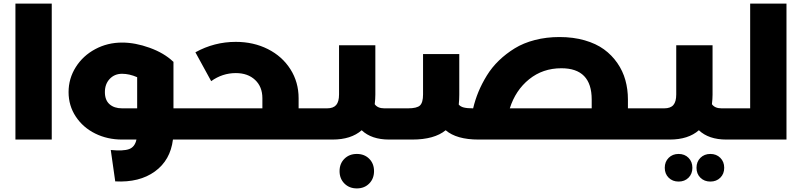

<svg xmlns="http://www.w3.org/2000/svg" viewBox="-20 -777 4471 1069"><path d="M65.9 0V-756.8H268.1V0Z M1031.7 -173.8Q1041 -173.8 1046.4 -150.4Q1051.8 -127 1051.8 -87.9Q1051.8 -47.4 1046.4 -23.7Q1041 0 1031.7 0H942.9Q928.7 115.2 842.3 177.7Q755.9 240.2 621.6 232.9L596.7 58.1Q666.5 64.9 698.7 53.2Q731 41.5 739.7 0H659.7Q578.1 0 510.3 -33.4Q442.4 -66.9 402.1 -127.7Q361.8 -188.5 361.8 -264.2Q361.8 -339.8 401.9 -403.3Q441.9 -466.8 510.3 -503.4Q578.6 -540 659.7 -540Q732.9 -540 813.2 -511Q893.6 -481.9 943.8 -434.1L945.8 -433.1V-173.8ZM564 -264.2Q564 -219.7 589.8 -196.8Q615.7 -173.8 659.7 -173.8H743.7V-347.2Q700.2 -366.2 659.7 -366.2Q617.7 -366.2 590.8 -337.6Q564 -309.1 564 -264.2Z M1744.6 -173.8Q1753.9 -173.8 1759.3 -150.4Q1764.6 -127 1764.6 -87.9Q1764.6 -47.4 1759.3 -23.7Q1753.9 0 1744.6 0H1031.7Q1022.5 0 1017.1 -23.7Q1011.7 -47.4 1011.7 -87.9Q1011.7 -127 1017.1 -150.4Q1022.5 -173.8 1031.7 -173.8H1440.9V-230Q1440.9 -293.9 1400.4 -332Q1359.9 -370.1 1293 -370.1Q1218.3 -370.1 1155.8 -325.2L1067.9 -485.8Q1172.9 -543.9 1293 -543.9Q1391.6 -543.9 1471.4 -503.7Q1551.3 -463.4 1596.9 -391.6Q1642.6 -319.8 1642.6 -230V-173.8Z M2197.8 -173.8Q2207 -173.8 2212.4 -150.4Q2217.8 -127 2217.8 -87.9Q2217.8 -47.4 2212.4 -23.7Q2207 0 2197.8 0H2146.5Q2048.3 0 1993.7 -51.8Q1934.6 0 1831.5 0H1744.6Q1735.4 0 1730 -23.7Q1724.6 -47.4 1724.6 -87.9Q1724.6 -127 1730 -150.4Q1735.4 -173.8 1744.6 -173.8H1800.8Q1835.9 -173.8 1851.8 -192.4Q1867.7 -210.9 1867.7 -251V-524.9H2069.8V-250Q2069.8 -226.6 2066.4 -196.8Q2082.5 -173.8 2119.6 -173.8ZM1897.7 106.9Q1924.8 80.1 1966.8 80.1Q2008.8 80.1 2035.6 106.9Q2062.5 133.8 2062.5 175.8Q2062.5 217.8 2035.6 244.9Q2008.8 272 1966.8 272Q1924.8 272 1897.7 244.9Q1870.6 217.8 1870.6 175.8Q1870.6 133.8 1897.7 106.9Z M3622.1 -173.8Q3631.3 -173.8 3636.7 -150.4Q3642.1 -127 3642.1 -87.9Q3642.1 -47.4 3636.7 -23.7Q3631.3 0 3622.1 0H2644Q2522 0 2461.4 -51.8Q2397.9 0 2275.4 0H2197.3Q2188 0 2182.6 -23.7Q2177.2 -47.4 2177.2 -87.9Q2177.2 -127 2182.6 -150.4Q2188 -173.8 2197.3 -173.8H2251.5Q2301.3 -173.8 2318.4 -189.9Q2335.4 -206.1 2335.4 -251V-476.1H2537.1V-250Q2537.1 -221.7 2534.2 -194.8Q2543.9 -183.1 2562.5 -178.5Q2581.1 -173.8 2614.3 -173.8Q2625.5 -221.2 2644 -266.1Q2662.6 -311 2690.7 -356.7Q2718.8 -402.3 2758.1 -440.2Q2797.4 -478 2845.7 -507.8Q2894 -537.6 2958 -554.2Q3022 -570.8 3095.2 -570.8Q3171.9 -570.8 3235.4 -552.5Q3298.8 -534.2 3342.8 -502.2Q3386.7 -470.2 3417.2 -426Q3447.8 -381.8 3461.9 -330.8Q3476.1 -279.8 3476.1 -223.1V-173.8ZM3105.5 -397Q3002 -397 2926 -335.7Q2850.1 -274.4 2818.4 -173.8H3274.4V-223.1Q3274.4 -397 3105.5 -397Z M4075.2 -173.8Q4084.5 -173.8 4089.8 -150.4Q4095.2 -127 4095.2 -87.9Q4095.2 -47.4 4089.8 -23.7Q4084.5 0 4075.2 0H4023.9Q3925.8 0 3871.1 -51.8Q3812 0 3709 0H3622.1Q3612.8 0 3607.4 -23.7Q3602.1 -47.4 3602.1 -87.9Q3602.1 -127 3607.4 -150.4Q3612.8 -173.8 3622.1 -173.8H3678.2Q3713.4 -173.8 3729.2 -192.4Q3745.1 -210.9 3745.1 -251V-524.9H3947.3V-250Q3947.3 -226.6 3943.8 -196.8Q3960 -173.8 3997.1 -173.8ZM3702.9 101.8Q3724.6 80.1 3758.3 80.1Q3792 80.1 3813.5 101.8Q3835 123.5 3835 157.2Q3835 190.9 3813.5 212.4Q3792 233.9 3758.3 233.9Q3724.6 233.9 3702.9 212.4Q3681.2 190.9 3681.2 157.2Q3681.2 123.5 3702.9 101.8ZM3879.6 101.8Q3901.4 80.1 3935.1 80.1Q3968.8 80.1 3990.5 101.8Q4012.2 123.5 4012.2 157.2Q4012.2 190.9 3990.5 212.4Q3968.8 233.9 3935.1 233.9Q3901.4 233.9 3879.6 212.4Q3857.9 190.9 3857.9 157.2Q3857.9 123.5 3879.6 101.8Z M4156.7 -756.8H4358.9V0H4074.7Q4065.4 0 4060.1 -23.7Q4054.7 -47.4 4054.7 -87.9Q4054.7 -127 4060.1 -150.4Q4065.4 -173.8 4074.7 -173.8H4156.7Z"/></svg>

Font: Montserrat-Arabic ExtraBold
Style: Regular
Weight: 800
Designer: Mohamed Gaber
Foundry: Kief Type Foundry
Version: Version 5.008;PS 005.008;hotconv 1.0.88;makeotf.lib2.5.64775